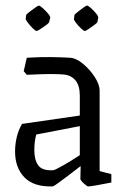

<svg xmlns="http://www.w3.org/2000/svg" viewBox="-20 -659 438 688"><path d="M168 9Q101 11 67.5 -23.5Q34 -58 34 -116Q34 -142 40 -167.5Q46 -193 59 -215L266 -245V-316Q266 -353 250 -371.5Q234 -390 208 -392Q199 -393 176 -393.5Q153 -394 125.5 -393Q98 -392 76 -391L65 -404L76 -452Q123 -455 161 -454.5Q199 -454 233 -452Q254 -450 278 -430Q302 -410 319.5 -383Q337 -356 337 -334V-46L379 -35V-5Q349 1 326 5Q303 9 296 9Q292 9 280 -2Q268 -13 268 -18L269 -64Q246 -46 224 -29.5Q202 -13 187 -2Q172 9 168 9ZM103 -121Q103 -86 117 -66.5Q131 -47 170 -49Q176 -49 205 -65.5Q234 -82 266 -103V-207L110 -177Q103 -153 103 -121ZM247 -606Q248 -608 258 -616Q268 -624 278.5 -631.5Q289 -639 292 -639Q296 -639 306 -630Q316 -621 324.5 -610.5Q333 -600 332 -595L329 -580Q328 -577 318 -569.5Q308 -562 297.5 -555Q287 -548 284 -548Q280 -548 270 -557.5Q260 -567 252 -577.5Q244 -588 245 -591ZM74 -606Q75 -608 85 -616Q95 -624 106 -631.5Q117 -639 119 -639Q123 -639 133 -630Q143 -621 152 -610.5Q161 -600 160 -595L156 -580Q156 -577 146 -569.5Q136 -562 125 -555Q114 -548 111 -548Q107 -548 97.5 -557.5Q88 -567 80 -577.5Q72 -588 72 -591Z"/></svg>

Font: Grenze Gotisch Light
Style: Regular
Weight: 300
Designer: Renata Polastri
Foundry: Omnibus-Type
Version: Version 1.001